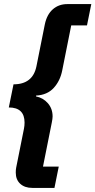

<svg xmlns="http://www.w3.org/2000/svg" viewBox="-20 -780 466 938"><path d="M246 138H138Q101 138 79 118Q57 98 57 63Q57 49 59 39L97 -151Q100 -166 100 -181Q100 -255 23 -255L46 -368Q140 -368 158 -456L199 -661Q209 -709 238 -734.5Q267 -760 309 -760H426L405 -656H328L284 -436Q274 -385 242.5 -350.5Q211 -316 156 -313V-309Q191 -302 214 -275.5Q237 -249 237 -211Q237 -201 233 -181L190 34H267Z"/></svg>

Font: Aneliza
Style: Bold Italic
Weight: 700
Italic angle: -11.31°
Designer: Mike Abbink, Paul van der Laan, Pieter van Rosmalen
Foundry: Bold Monday
Version: Version 3.0